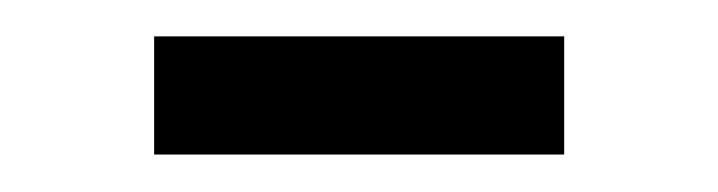

<svg xmlns="http://www.w3.org/2000/svg" viewBox="-20 -333 389 104"><path d="M63.5 -249.3V-313.3H285.6V-249.3Z"/></svg>

Font: Encode Sans Condensed Thin
Style: Regular
Weight: 100
Width: 3
Designer: Multiple Designers
Foundry: Impallari Type
Version: Version 3.002